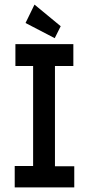

<svg xmlns="http://www.w3.org/2000/svg" viewBox="-20 -815 390 835"><path d="M44 0V-93H124V-528H47V-623H299V-528H219V-92H303V0ZM218 -649 91 -715 130 -795 244 -701Z"/></svg>

Font: Inconsolata ExtraCondensed ExtraBold
Style: Regular
Weight: 800
Width: 2
Monospace: yes
Designer: Raph Levien, Cyreal, Brenton Simpson
Foundry: Raph Levien, Cyreal, Google
Version: Version 3.001; ttfautohint (v1.8.2.53-6de2)